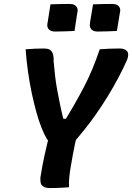

<svg xmlns="http://www.w3.org/2000/svg" viewBox="-20 -950 670 974"><path d="M330 0Q314 1 298.5 2Q283 3 267.5 3.5Q252 4 235 4Q213 4 201 -3Q189 -10 186.5 -22Q184 -34 185 -50Q194 -108 206.5 -164.5Q219 -221 234 -279L373 -275Q366 -247 360 -218.5Q354 -190 349 -162Q344 -134 339 -105Q334 -77 331.5 -51Q329 -25 330 0ZM110 -700Q134 -702 157.5 -703Q181 -704 203 -704Q220 -704 230.5 -699Q241 -694 247 -680Q253 -666 252 -640Q255 -605 259 -569Q263 -533 270 -494.5Q277 -456 286 -413Q295 -370 308 -320L272 -350L344 -345L298 -321Q331 -374 357 -419.5Q383 -465 405.5 -508Q428 -551 447.5 -597.5Q467 -644 486 -700Q510 -702 535.5 -703Q561 -704 587 -704Q613 -704 624.5 -690.5Q636 -677 625 -647Q604 -600 579 -553Q554 -506 526 -460.5Q498 -415 468 -372Q438 -329 406 -289.5Q374 -250 342 -213Q309 -213 288 -214.5Q267 -216 254 -219Q241 -222 233 -228Q225 -234 218 -245Q205 -266 191 -301Q177 -336 164.5 -381Q152 -426 141 -478Q130 -530 122 -586.5Q114 -643 110 -700ZM236 -928Q260 -929 285.5 -929.5Q311 -930 333 -930Q349 -930 358.5 -924.5Q368 -919 372 -909Q376 -899 372 -884L358 -793Q334 -792 309.5 -791Q285 -790 260 -790Q245 -790 235 -795.5Q225 -801 221.5 -811.5Q218 -822 222 -838ZM452 -928Q476 -929 501.5 -929.5Q527 -930 549 -930Q565 -930 574.5 -924.5Q584 -919 588 -909Q592 -899 588 -884L573 -793Q550 -792 525.5 -791Q501 -790 476 -790Q460 -790 450.5 -795.5Q441 -801 437.5 -811.5Q434 -822 437 -838Z"/></svg>

Font: Rec Mono Semicasual
Style: Bold Italic
Weight: 700
Italic angle: -10°
Version: Version 1.085; ttfautohint (v1.8.4.7-5d5b)